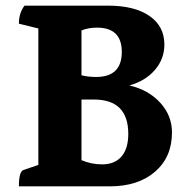

<svg xmlns="http://www.w3.org/2000/svg" viewBox="-20 -661 681 681"><path d="M47 0Q47 -52 63 -58L116 -76V-560L47 -577Q47 -615 67 -641H363Q457 -641 510 -604.5Q563 -568 563 -503Q563 -452 529.5 -413Q496 -374 439 -358Q507 -342 548.5 -296.5Q590 -251 590 -191Q590 -104 530 -52Q470 0 369 0ZM324 -563Q294 -563 269 -553V-394Q280 -391 294 -389.5Q308 -388 321 -388Q412 -388 412 -477Q412 -563 324 -563ZM342 -78Q387 -78 411 -106Q435 -134 435 -186Q435 -308 313 -308H269V-93Q304 -78 342 -78Z"/></svg>

Font: Petrona ExtraBold
Style: Regular
Weight: 800
Designer: Ringo R. Seeber
Foundry: Ringo R. Seeber
Version: Version 2.001; ttfautohint (v1.8.3)